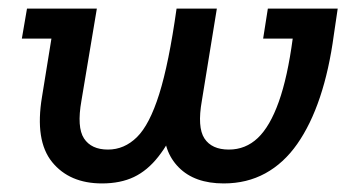

<svg xmlns="http://www.w3.org/2000/svg" viewBox="-20 -418 833 448"><path d="M218 10Q142 10 101.5 -40Q61 -90 78 -192L100 -328H31L43 -398H206L170 -183Q159 -121 176 -95Q193 -69 232 -69Q270 -69 299.5 -98Q329 -127 351.5 -198.5Q374 -270 392 -398H486L451 -183Q440 -121 457 -95Q474 -69 514 -69Q553 -69 581.5 -96Q610 -123 630.5 -180.5Q651 -238 663 -328H594L605 -398H768L759 -337Q748 -255 726.5 -191Q705 -127 673.5 -82Q642 -37 599 -13.5Q556 10 502 10Q434 10 397 -27.5Q360 -65 363 -125L399 -136Q375 -85 349.5 -52.5Q324 -20 292.5 -5Q261 10 218 10Z"/></svg>

Font: Rokkitt Medium
Style: Italic
Weight: 500
Italic angle: -9°
Designer: Vernon Adams
Foundry: Vernon Adams
Version: Version 3.103